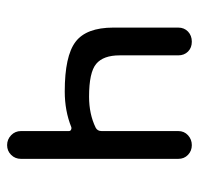

<svg xmlns="http://www.w3.org/2000/svg" viewBox="-30 -530 560 540"><g transform="rotate(90 250.0 -260.0)"><path d="M237.3 -162.1Q137.7 -162.1 97.7 -192.4Q57.6 -222.7 57.6 -298.8V-481.4Q57.6 -498 68.8 -508.8Q80.1 -519.5 97.2 -519.5Q114.3 -519.5 125 -508.8Q135.7 -498 135.7 -481.4V-316.4Q135.7 -270.5 159.7 -250.5Q183.6 -230.5 252 -230.5Q300.8 -230.5 338.9 -249Q348.6 -253.9 348.6 -265.6V-481.4Q348.6 -498 360.4 -508.8Q372.1 -519.5 388.2 -519.5Q404.3 -519.5 415.5 -508.8Q426.8 -498 426.8 -481.4V-39.1Q426.8 -22.5 415.5 -11.2Q404.3 0 388.2 0Q372.1 0 360.4 -11.2Q348.6 -22.5 348.6 -39.1V-173.8Q348.6 -177.7 345.2 -179.7Q341.8 -181.6 337.9 -180.7Q292 -162.1 237.3 -162.1Z"/></g></svg>

Font: Rounded-X Mgen+ 1m regular
Style: Regular
Weight: 400
Designer: [Source Han Sans]
Ryoko NISHIZUKA  (kana & ideographs); Paul D. Hunt (Latin, Greek & Cyrillic); Wenlong ZHANG  (bopomofo
Version: Version 1.059.20150602